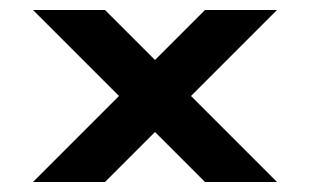

<svg xmlns="http://www.w3.org/2000/svg" viewBox="-20 -542 620 384"><path d="M390 -522 290 -422 190 -522H46L218 -350L46 -178H190L290 -278L390 -178H534L362 -350L534 -522Z"/></svg>

Font: Audiowide
Style: Regular
Weight: 400
Designer: Astigmatic (AOETI)
Foundry: Astigmatic (AOETI)
Version: Version 1.002